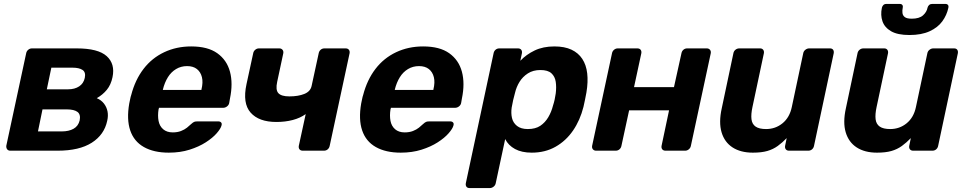

<svg xmlns="http://www.w3.org/2000/svg" viewBox="-20 -766 4910 976"><path d="M32 0Q22 0 16.5 -7Q11 -14 12 -25L113 -495Q115 -506 123.5 -513Q132 -520 142 -520H370Q479 -520 522.5 -480.5Q566 -441 552 -374Q544 -335 523 -309.5Q502 -284 472 -267Q495 -257 508.5 -239.5Q522 -222 526.5 -200Q531 -178 525 -152Q510 -81 446.5 -40.5Q383 0 273 0ZM173 -98H294Q330 -98 354 -111.5Q378 -125 385 -154Q391 -184 374 -197Q357 -210 318 -210H196ZM218 -312H326Q360 -312 382.5 -327Q405 -342 411 -370Q417 -399 399.5 -410.5Q382 -422 349 -422H241Z M838 10Q762 10 711.5 -18.5Q661 -47 642 -103Q623 -159 637 -240Q639 -248 641.5 -261.5Q644 -275 647 -283Q667 -360 709.5 -415.5Q752 -471 814.5 -500.5Q877 -530 952 -530Q1036 -530 1084.5 -495.5Q1133 -461 1149 -401.5Q1165 -342 1149 -265L1145 -242Q1143 -232 1134 -225Q1125 -218 1114 -218H788Q788 -217 787.5 -214.5Q787 -212 786 -210Q781 -178 786 -151.5Q791 -125 809.5 -109Q828 -93 858 -93Q882 -93 900 -100Q918 -107 930.5 -117Q943 -127 950 -134Q961 -144 967 -146.5Q973 -149 985 -149H1089Q1099 -149 1104 -143.5Q1109 -138 1106 -128Q1102 -112 1081.5 -88.5Q1061 -65 1026 -42.5Q991 -20 943.5 -5Q896 10 838 10ZM808 -309H1004V-311Q1013 -347 1006.5 -373.5Q1000 -400 981 -415Q962 -430 931 -430Q900 -430 875 -415Q850 -400 833.5 -373.5Q817 -347 808 -311Z M1519 0Q1508 0 1502.5 -7Q1497 -14 1499 -25L1534 -186Q1506 -166 1468 -156Q1430 -146 1385 -146Q1296 -146 1254 -193.5Q1212 -241 1233 -338L1267 -495Q1269 -506 1277.5 -513Q1286 -520 1296 -520H1400Q1410 -520 1416 -513Q1422 -506 1420 -495L1389 -350Q1380 -309 1395 -292.5Q1410 -276 1451 -276Q1496 -276 1527 -288.5Q1558 -301 1564 -329L1600 -495Q1602 -506 1610 -513Q1618 -520 1629 -520H1737Q1748 -520 1753.5 -513Q1759 -506 1757 -495L1656 -25Q1654 -14 1646 -7Q1638 0 1627 0Z M2017 10Q1941 10 1890.5 -18.5Q1840 -47 1821 -103Q1802 -159 1816 -240Q1818 -248 1820.5 -261.5Q1823 -275 1826 -283Q1846 -360 1888.5 -415.5Q1931 -471 1993.5 -500.5Q2056 -530 2131 -530Q2215 -530 2263.5 -495.5Q2312 -461 2328 -401.5Q2344 -342 2328 -265L2324 -242Q2322 -232 2313 -225Q2304 -218 2293 -218H1967Q1967 -217 1966.5 -214.5Q1966 -212 1965 -210Q1960 -178 1965 -151.5Q1970 -125 1988.5 -109Q2007 -93 2037 -93Q2061 -93 2079 -100Q2097 -107 2109.5 -117Q2122 -127 2129 -134Q2140 -144 2146 -146.5Q2152 -149 2164 -149H2268Q2278 -149 2283 -143.5Q2288 -138 2285 -128Q2281 -112 2260.5 -88.5Q2240 -65 2205 -42.5Q2170 -20 2122.5 -5Q2075 10 2017 10ZM1987 -309H2183V-311Q2192 -347 2185.5 -373.5Q2179 -400 2160 -415Q2141 -430 2110 -430Q2079 -430 2054 -415Q2029 -400 2012.5 -373.5Q1996 -347 1987 -311Z M2367 190Q2356 190 2351 183Q2346 176 2348 165L2489 -495Q2491 -506 2499 -513Q2507 -520 2518 -520H2613Q2624 -520 2629.5 -513Q2635 -506 2633 -495L2625 -457Q2655 -489 2698 -509.5Q2741 -530 2798 -530Q2850 -530 2885 -513.5Q2920 -497 2940 -466.5Q2960 -436 2965 -393Q2970 -350 2961 -296Q2958 -277 2954 -260Q2950 -243 2946 -223Q2929 -155 2893 -102.5Q2857 -50 2804 -20Q2751 10 2683 10Q2632 10 2598 -8.5Q2564 -27 2548 -59L2500 165Q2498 176 2489 183Q2480 190 2470 190ZM2663 -110Q2702 -110 2726.5 -126.5Q2751 -143 2767 -170Q2783 -197 2791 -229Q2796 -244 2799.5 -260Q2803 -276 2805 -291Q2809 -323 2805 -350Q2801 -377 2783 -393.5Q2765 -410 2727 -410Q2690 -410 2663.5 -393Q2637 -376 2621 -350Q2605 -324 2598 -294Q2593 -276 2588.5 -257Q2584 -238 2581 -219Q2577 -191 2582.5 -166.5Q2588 -142 2608 -126Q2628 -110 2663 -110Z M3010 0Q3000 0 2994 -7Q2988 -14 2990 -25L3091 -495Q3093 -506 3101.5 -513Q3110 -520 3120 -520H3220Q3231 -520 3236.5 -513Q3242 -506 3240 -495L3203 -323H3406L3444 -495Q3446 -506 3454 -513Q3462 -520 3473 -520H3573Q3583 -520 3589 -513Q3595 -506 3593 -495L3492 -25Q3490 -14 3481.5 -7Q3473 0 3463 0H3363Q3352 0 3346.5 -7Q3341 -14 3343 -25L3381 -205H3178L3139 -25Q3137 -14 3129 -7Q3121 0 3110 0Z M3807 10Q3745 10 3704 -16.5Q3663 -43 3648 -93.5Q3633 -144 3649 -216L3708 -495Q3710 -506 3718.5 -513Q3727 -520 3738 -520H3844Q3854 -520 3859.5 -513Q3865 -506 3863 -495L3805 -222Q3797 -185 3800 -160Q3803 -135 3821 -122.5Q3839 -110 3874 -110Q3922 -110 3958 -139.5Q3994 -169 4005 -222L4063 -495Q4065 -506 4074 -513Q4083 -520 4093 -520H4199Q4210 -520 4215 -513Q4220 -506 4218 -495L4118 -25Q4116 -14 4108 -7Q4100 0 4089 0H3991Q3980 0 3974.5 -7Q3969 -14 3971 -25L3979 -64Q3957 -41 3933.5 -24Q3910 -7 3880.5 1.5Q3851 10 3807 10Z M4438 10Q4376 10 4335 -16.5Q4294 -43 4279 -93.5Q4264 -144 4280 -216L4339 -495Q4341 -506 4349.5 -513Q4358 -520 4369 -520H4475Q4485 -520 4490.5 -513Q4496 -506 4494 -495L4436 -222Q4428 -185 4431 -160Q4434 -135 4452 -122.5Q4470 -110 4505 -110Q4553 -110 4589 -139.5Q4625 -169 4636 -222L4694 -495Q4696 -506 4705 -513Q4714 -520 4724 -520H4830Q4841 -520 4846 -513Q4851 -506 4849 -495L4749 -25Q4747 -14 4739 -7Q4731 0 4720 0H4622Q4611 0 4605.5 -7Q4600 -14 4602 -25L4610 -64Q4588 -41 4564.5 -24Q4541 -7 4511.5 1.5Q4482 10 4438 10ZM4603 -588Q4543 -588 4510 -607Q4477 -626 4466 -657.5Q4455 -689 4463 -727Q4465 -735 4470.5 -740.5Q4476 -746 4486 -746H4554Q4563 -746 4567 -740.5Q4571 -735 4569 -727Q4566 -713 4567.5 -700Q4569 -687 4579.5 -679Q4590 -671 4615 -671Q4653 -671 4672 -688Q4691 -705 4695 -727Q4697 -735 4703 -740.5Q4709 -746 4718 -746H4786Q4795 -746 4799 -740.5Q4803 -735 4801 -727Q4793 -689 4770 -657.5Q4747 -626 4705.5 -607Q4664 -588 4603 -588Z"/></svg>

Font: Rubik Light SemiBold
Style: Italic
Weight: 600
Italic angle: -12°
Version: Version 2.104